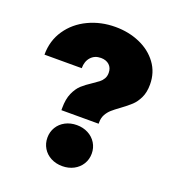

<svg xmlns="http://www.w3.org/2000/svg" viewBox="-133 -827 864 946"><g transform="rotate(20 299.0 -354.0)"><path d="M298.8 -420.9Q319.3 -434.6 330.8 -443.6Q342.3 -452.6 349.9 -465.6Q357.4 -478.5 357.4 -496.1Q357.4 -522.5 340.8 -537.6Q324.2 -552.7 296.9 -552.7Q264.2 -552.7 244.4 -530.8Q224.6 -508.8 224.6 -472.7H29.3Q29.3 -546.4 67.9 -602.8Q106.4 -659.2 171.1 -689.9Q235.8 -720.7 312.5 -720.7Q381.8 -720.7 440.2 -695.3Q498.5 -669.9 533.4 -622.6Q568.4 -575.2 568.4 -511.7Q568.4 -471.2 554.7 -442.4Q541 -413.6 521.5 -395.5Q502 -377.4 470.7 -354.5Q444.8 -335.9 430.4 -323Q416 -310.1 406.2 -292.5Q396.5 -274.9 396.5 -252V-244.1H201.2V-255.9Q201.2 -302.7 215.3 -334.2Q229.5 -365.7 249 -383.5Q268.6 -401.4 298.8 -420.9ZM182.6 -93.8Q182.6 -124 197.5 -148.7Q212.4 -173.3 239 -187.3Q265.6 -201.2 298.8 -201.2Q331.5 -201.2 358.2 -187.3Q384.8 -173.3 399.9 -148.7Q415 -124 415 -93.8Q415 -63.5 399.9 -38.8Q384.8 -14.2 358.2 -0.2Q331.5 13.7 298.8 13.7Q265.6 13.7 239 -0.2Q212.4 -14.2 197.5 -38.8Q182.6 -63.5 182.6 -93.8Z"/></g></svg>

Font: Wanted Sans ExtraBlack
Style: Regular
Weight: 900
Designer: Original Design by Kil Hyung-jin and Kang Hanbin, Wanted Lab, Inc; Hangeul from Source Han Sans by Jang Soo-young and Ka
Foundry: Wanted Lab, Inc.
Version: Version 1.001